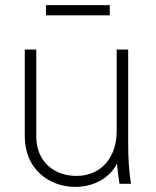

<svg xmlns="http://www.w3.org/2000/svg" viewBox="-20 -720 610 752"><path d="M275 12C349 12 410 -24 438 -79C440 -58 443 -34 448 0H493C485 -53 482 -96 482 -164V-526H437V-206C437 -109 381 -31 279 -31C194 -31 122 -85 122 -186V-526H77V-186C77 -59 171 12 275 12ZM160 -660H410V-700H160Z"/></svg>

Font: Mluvka ExtraLight
Style: Regular
Weight: 200
Designer: Modified by Jiří Krblich, Original typeface by Gumpita Rahayu
Foundry: Gumpita Rahayu & Jiří Krblich
Version: Version 2.000;Glyphs 3.1.1 (3134)